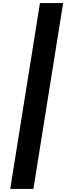

<svg xmlns="http://www.w3.org/2000/svg" viewBox="-20 -980 455 1259"><path d="M199 259H47L242 -960H394Z"/></svg>

Font: Be Vietnam Black
Style: Italic
Weight: 900
Italic angle: -9°
Designer: Lam Bao; Tony Le; Vietanh Nguyen
Foundry: Yellow Type Foundry
Version: Version 5.000